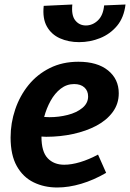

<svg xmlns="http://www.w3.org/2000/svg" viewBox="-20 -820 577 852"><path d="M234 12Q176 12 129 -11Q82 -34 54.5 -83Q27 -132 27 -210Q27 -274 47.5 -334.5Q68 -395 106.5 -442.5Q145 -490 201 -518Q257 -546 328 -546Q412 -546 459.5 -507.5Q507 -469 507 -406Q507 -359 480 -322.5Q453 -286 407.5 -262Q362 -238 304.5 -225.5Q247 -213 185 -213Q174 -213 164 -214V-213Q164 -147 191.5 -118Q219 -89 265 -89Q297 -89 335.5 -100.5Q374 -112 415 -134L451 -53Q396 -21 340.5 -4.5Q285 12 234 12ZM309 -447Q276 -447 249.5 -426.5Q223 -406 204.5 -372.5Q186 -339 176 -301Q187 -300 200 -300Q241 -300 280.5 -310Q320 -320 345.5 -341Q371 -362 371 -392Q371 -417 354.5 -432Q338 -447 309 -447ZM331 -633Q284 -633 246 -650Q208 -667 188 -702.5Q168 -738 174 -794L301 -800Q296 -752 314 -729.5Q332 -707 361 -707Q391 -707 414.5 -729.5Q438 -752 442 -796L537 -800Q530 -742 499.5 -705.5Q469 -669 424.5 -651Q380 -633 331 -633Z"/></svg>

Font: Bitter
Style: Bold Italic
Weight: 700
Italic angle: -9°
Designer: Sol Matas, and Bitter project Authors
Foundry: Sol Matas
Version: Version 2.001